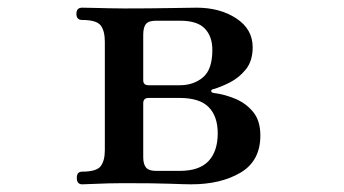

<svg xmlns="http://www.w3.org/2000/svg" viewBox="-20 -480 896 500"><path d="M194 0Q180 0 180 -17Q180 -33 194 -33Q231 -33 242 -47Q253 -61 253 -89V-371Q253 -400 242 -414Q231 -428 194 -428Q179 -428 179 -444Q179 -460 194 -460Q202 -460 221.5 -459.5Q241 -459 264 -458.5Q287 -458 304 -458Q371 -458 424.5 -459Q478 -460 492 -460Q553 -460 595.5 -432Q638 -404 638 -357Q638 -321 620 -299Q602 -277 578 -265Q554 -253 536 -248Q530 -247 530 -243Q530 -239 536 -238Q567 -234 594.5 -222Q622 -210 640 -187.5Q658 -165 658 -127Q658 -61 606.5 -30.5Q555 0 478 0Q463 0 423 -1.5Q383 -3 303 -3Q286 -3 263.5 -2.5Q241 -2 221.5 -1Q202 0 194 0ZM386 -35H448Q499 -35 523 -60.5Q547 -86 547 -133Q547 -177 523.5 -201Q500 -225 447 -225H367Q353 -225 353 -211V-71Q353 -52 360.5 -43.5Q368 -35 386 -35ZM367 -258H448Q484 -258 508.5 -278.5Q533 -299 533 -350Q533 -385 513.5 -405.5Q494 -426 450 -426H386Q367 -426 360 -417.5Q353 -409 353 -389V-271Q353 -258 367 -258Z"/></svg>

Font: Zen Old Mincho
Style: Bold
Weight: 700
Designer: Yoshimichi Ohira
Foundry: Positype
Version: Version 1.500